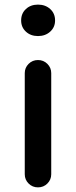

<svg xmlns="http://www.w3.org/2000/svg" viewBox="-20 -809 326 829"><path d="M86.9 -56.6V-493.2Q86.9 -516.6 103.5 -533.2Q120.1 -549.8 144 -549.8Q168 -549.8 184.6 -533.2Q201.2 -516.6 201.2 -493.2V-56.6Q201.2 -33.2 184.6 -16.6Q168 0 144 0Q120.1 0 103.5 -16.6Q86.9 -33.2 86.9 -56.6ZM71.3 -720.7Q71.3 -751 91.8 -770Q112.3 -789.1 144 -789.1Q175.8 -789.1 196.8 -770Q217.8 -751 217.8 -720.7Q217.8 -691.4 196.8 -672.4Q175.8 -653.3 144 -653.3Q112.3 -653.3 91.8 -672.4Q71.3 -691.4 71.3 -720.7Z"/></svg>

Font: Gen Jyuu Gothic Medium
Style: Regular
Weight: 500
Designer: [Source Han Sans]
Ryoko NISHIZUKA  (kana & ideographs); Paul D. Hunt (Latin, Greek & Cyrillic); Wenlong ZHANG  (bopomofo
Version: Version 1.002.20150607